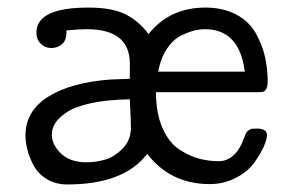

<svg xmlns="http://www.w3.org/2000/svg" viewBox="-20 -486 762 512"><path d="M47.9 -125Q47.9 -189.9 108.4 -228Q168.9 -266.1 273.9 -273.9Q281.7 -273.9 299.8 -274.9Q317.9 -275.9 326.2 -275.9V-316.9Q326.2 -407.7 211.9 -408.2Q189.9 -408.2 157.2 -404.8Q158.2 -378.9 145.5 -368.4Q132.8 -357.9 117.2 -357.9Q100.1 -357.9 88.6 -369.4Q77.1 -380.9 77.1 -398.9Q77.1 -465.8 215.8 -465.8Q280.8 -465.8 316.4 -447Q352.1 -428.2 376 -395Q432.1 -465.8 527.8 -465.8Q574.7 -465.8 609.4 -447.5Q644 -429.2 661.6 -398.2Q679.2 -367.2 686.5 -335.2Q693.8 -303.2 693.8 -268.1Q693.8 -254.9 689.9 -248.5Q686 -242.2 680.9 -241.2Q675.8 -240.2 666 -240.2H396Q396 -184.1 413.1 -145Q430.2 -106 457.5 -87.9Q484.9 -69.8 510.5 -63Q536.1 -56.2 563 -56.2Q609.9 -56.2 632.8 -123Q635.7 -132.8 641.8 -137.5Q647.9 -142.1 651.4 -142.6Q654.8 -143.1 665 -143.1Q691.9 -143.1 691.9 -126Q691.9 -113.8 682.9 -94Q673.8 -74.2 657 -51Q640.1 -27.8 608.6 -11.5Q577.1 4.9 539.1 4.9Q435.1 4.9 373 -75.2H372.1Q310.1 5.9 159.2 5.9Q128.4 5.9 104.7 -8.5Q81.1 -22.9 69.6 -44.9Q58.1 -66.9 53 -86.9Q47.9 -106.9 47.9 -125ZM118.2 -127Q118.2 -100.1 142.6 -76.7Q167 -53.2 210.9 -53.2Q234.9 -53.2 259.5 -60.1Q284.2 -66.9 306.6 -89.4Q329.1 -111.8 329.1 -146Q329.1 -161.1 326.2 -221.2Q265.1 -220.2 222.2 -210.7Q179.2 -201.2 157.7 -186.5Q136.2 -171.9 127.2 -157.5Q118.2 -143.1 118.2 -127ZM401.9 -294.9H632.8Q618.7 -407.7 526.9 -408.2Q513.7 -408.2 499.8 -405Q485.8 -401.9 464.4 -391.8Q442.9 -381.8 425.8 -356.9Q408.7 -332 401.9 -294.9Z"/></svg>

Font: CMU Concrete
Style: Roman
Weight: 500
Version: Version 0.7.0